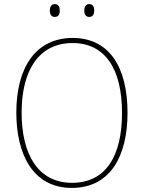

<svg xmlns="http://www.w3.org/2000/svg" viewBox="-20 -911 705 941"><path d="M224 -859C224 -842 231 -828 248 -828C267 -828 273 -841 273 -859C273 -876 267 -891 248 -891C231 -891 224 -875 224 -859ZM393 -859C393 -842 400 -828 417 -828C436 -828 442 -842 442 -859C442 -876 436 -891 417 -891C400 -891 393 -876 393 -859ZM605 -358C605 -583 515 -725 336 -725C158 -725 60 -584 60 -359C60 -154 142 10 332 10C524 10 605 -151 605 -358ZM86 -359C86 -563 168 -700 336 -700C493 -700 578 -576 578 -358C578 -148 500 -15 333 -15C168 -15 86 -152 86 -359Z"/></svg>

Font: Noto Sans Hebrew SemiCondensed Thin
Style: Regular
Weight: 100
Width: 4
Designer: Monotype Design Team
Foundry: Monotype Imaging Inc.
Version: Version 2.004